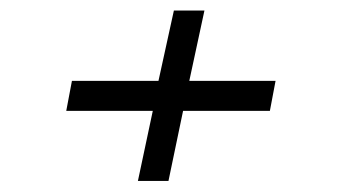

<svg xmlns="http://www.w3.org/2000/svg" viewBox="-20 -440 637 355"><path d="M479 -235H318.5L291.5 -105.5H235L262.5 -235H102.5L113 -290.5H273L301.5 -420.5H358L330 -290.5H489.5Z"/></svg>

Font: Epilogue
Style: Italic
Weight: 400
Italic angle: -12°
Designer: Tyler Finck
Foundry: Etcetera Type Co
Version: Version 2.112